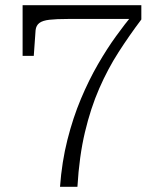

<svg xmlns="http://www.w3.org/2000/svg" viewBox="-20 -658 600 739"><path d="M241 -585H498L489 -600Q461 -566 426.5 -518.5Q392 -471 357 -410.5Q322 -350 291.5 -277.5Q261 -205 239.5 -120Q218 -35 211 61H278Q285 -57 307 -149.5Q329 -242 362 -317.5Q395 -393 436.5 -457.5Q478 -522 524 -583V-638H67V-443H110L117 -542Q119 -560 131.5 -569.5Q144 -579 170.5 -582Q197 -585 241 -585Z"/></svg>

Font: Roboto Serif SemiCondensed ExtraLight
Style: Regular
Weight: 250
Width: 4
Designer: Greg Gazdowicz
Foundry: Commercial Type
Version: Version 1.007